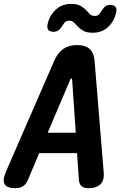

<svg xmlns="http://www.w3.org/2000/svg" viewBox="-54 -976 674 1006"><path d="M195.8 -280.5H343L323.9 -558.5Q322.9 -565.2 319.4 -565.2Q315.9 -565.2 313.9 -558.5ZM349.7 -173.7H151.3L92.2 -33Q82.7 -10.6 66.5 -0.3Q50.2 10 22.8 10Q-17.2 10 -29.6 -11.2Q-41.9 -32.3 -23.3 -75.3L230 -657.2Q248.2 -699.5 277.6 -719.7Q307.1 -740 350 -740Q392.9 -740 415.4 -719.7Q437.9 -699.5 441.6 -657.2L489.1 -75.3Q493.8 -32.3 472.8 -11.2Q451.8 10 412.5 10Q385.1 10 373.2 -0.7Q361.4 -11.3 359.4 -33ZM277.8 -848.5Q265.1 -827.3 253.4 -818.4Q241.8 -809.5 227.9 -809.5Q207.4 -809.5 199.3 -819.2Q191.2 -829 195.3 -848.8Q205.4 -895 237.9 -925.3Q270.5 -955.5 318.4 -955.5Q350.1 -955.5 367.7 -945.6Q385.2 -935.6 396.1 -924Q406.9 -912.4 416.4 -902.5Q425.9 -892.5 442.5 -892.5Q454.6 -892.5 461.9 -898Q469.2 -903.4 472.9 -911.5Q485.6 -932.7 496.6 -941.6Q507.5 -950.5 521.4 -950.5Q541.9 -950.5 550.5 -940.8Q559.1 -931 554.7 -911.2Q544.6 -865 512.6 -834.7Q480.5 -804.5 431.9 -804.5Q400.2 -804.5 383 -814.4Q365.8 -824.4 354.4 -836Q343.1 -847.6 333.9 -857.5Q324.8 -867.5 308.2 -867.5Q296.1 -867.5 289 -862Q281.8 -856.6 277.8 -848.5Z"/></svg>

Font: Maple Mono
Style: Italic
Weight: 400
Italic angle: -10°
Monospace: yes
Designer: subframe7536
Version: Version 7.300